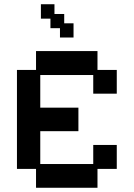

<svg xmlns="http://www.w3.org/2000/svg" viewBox="-20 -874 632 906"><path d="M150 12V-77H60V-544H150V-633H440V-544H531V-432H420V-520H170V-366H350V-255H170V-100H420V-190H531V-77H440V12ZM263 -697V-741H218V-786H173V-854H237V-808H283V-764H327V-697Z"/></svg>

Font: Pixelify Sans Medium
Style: Regular
Weight: 500
Designer: Stefie Justprince
Foundry: Typecalism Foundryline
Version: Version 1.000;February 13, 2025;FontCreator 15.0.0.3015 64-b